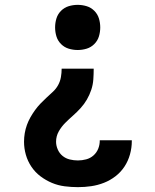

<svg xmlns="http://www.w3.org/2000/svg" viewBox="-20 -548 640 791"><path d="M300 -342Q281 -342 263 -347.5Q245 -353 231.5 -366.5Q218 -380 212.5 -398Q207 -416 207 -435Q207 -454 212.5 -472Q218 -490 231.5 -503.5Q245 -517 263 -522.5Q281 -528 300 -528Q319 -528 337 -522.5Q355 -517 368.5 -503.5Q382 -490 387.5 -472Q393 -454 393 -435Q393 -416 387.5 -398Q382 -380 368.5 -366.5Q355 -353 337 -347.5Q319 -342 300 -342ZM301 223Q274 223 246.5 219.5Q219 216 194 205.5Q169 195 147 178.5Q125 162 109.5 139Q94 116 86.5 89.5Q79 63 79 36Q79 18 82 0.5Q85 -17 91 -33.5Q97 -50 105.5 -65Q114 -80 124.5 -94.5Q135 -109 147 -121.5Q159 -134 172 -146Q185 -158 198 -170Q211 -182 219.5 -197.5Q228 -213 231 -230.5Q234 -248 234 -265H366Q366 -243 364.5 -221Q363 -199 356 -178Q349 -157 338 -138Q327 -119 312 -102.5Q297 -86 280.5 -71.5Q264 -57 248.5 -41.5Q233 -26 222 -6.5Q211 13 211 36Q211 52 218 68Q225 84 238 94.5Q251 105 267.5 109Q284 113 301 113Q318 113 335 108.5Q352 104 365 92.5Q378 81 384.5 65Q391 49 391 31Q391 31 391 30.5Q391 30 391 30H523Q523 31 523 32Q523 33 523 34Q523 61 515.5 88Q508 115 493 138Q478 161 456 178Q434 195 408.5 205Q383 215 356 219Q329 223 301 223Z"/></svg>

Font: Iosevka Custom XBdEx
Style: Regular
Weight: 800
Width: 7
Monospace: yes
Designer: Belleve Invis
Foundry: Belleve Invis
Version: Version 11.2.4; ttfautohint (v1.8.4)